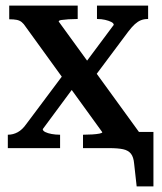

<svg xmlns="http://www.w3.org/2000/svg" viewBox="-20 -530 579 687"><path d="M480 0H277V-48H279Q295 -48 310.5 -49Q326 -50 336 -52Q346 -54 346 -57L220 -231L216 -235L72 -434Q65 -445 57.5 -451Q50 -457 39.5 -459Q29 -461 14 -461H13V-510H258V-462H256Q240 -462 225 -461Q210 -460 200 -458.5Q190 -457 190 -453L312 -285L316 -280L480 -54ZM8 0V-48H9Q27 -48 43.5 -57Q60 -66 74 -86L211 -269L258 -237L133 -68Q133 -62 142 -57.5Q151 -53 165 -50.5Q179 -48 193 -48H195V0ZM312 -247 270 -284 387 -441Q387 -447 378 -451.5Q369 -456 356 -459Q343 -462 329 -462H327V-510H510V-462H509Q495 -462 484 -457.5Q473 -453 462.5 -443.5Q452 -434 439 -417ZM352 0 363 -58H529V137H469L460 56Q458 32 448.5 20Q439 8 420.5 4Q402 0 371 0Z"/></svg>

Font: Roboto Serif 28pt Condensed Medium
Style: Regular
Weight: 500
Width: 3
Designer: Greg Gazdowicz
Foundry: Commercial Type
Version: Version 1.008